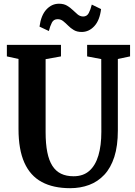

<svg xmlns="http://www.w3.org/2000/svg" viewBox="-20 -978 708 1006"><path d="M347.5 8Q259 8 198.8 -24.5Q138.5 -57 107.8 -125.5Q77 -194 77 -302V-669L16 -682.5V-743H299.5V-682.5L219 -668V-286Q219 -224.5 227.8 -180.8Q236.5 -137 254.5 -109Q272.5 -81 300 -67.8Q327.5 -54.5 365.5 -54.5Q416 -54.5 448 -82.8Q480 -111 495.5 -163.2Q511 -215.5 511 -287L510.5 -668.5L436.5 -682.5V-743H661.5V-682.5L597.5 -669V-294.5Q597.5 -213.5 579 -156Q560.5 -98.5 526.5 -62.2Q492.5 -26 447 -9Q401.5 8 347.5 8ZM408 -810.5Q383.5 -810.5 366.8 -820.5Q350 -830.5 337 -843.8Q324 -857 311.2 -867.2Q298.5 -877.5 282 -877.5Q261 -877.5 251.8 -859.5Q242.5 -841.5 236 -815.5L187 -838.5Q195 -898 223 -928.2Q251 -958.5 289 -958.5Q314 -958.5 331 -948.5Q348 -938.5 361.2 -925.5Q374.5 -912.5 387 -902.2Q399.5 -892 415.5 -891.5Q435.5 -891.5 445 -909.5Q454.5 -927.5 461 -954L509.5 -930.5Q502.5 -871.5 474.2 -841Q446 -810.5 408 -810.5Z"/></svg>

Font: Merriweather 24pt SemiCondensed
Style: Bold
Weight: 700
Width: 4
Designer: Eben Sorkin
Foundry: Eben Sorkin
Version: Version 2.100